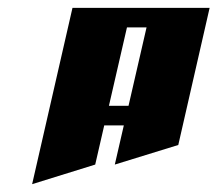

<svg xmlns="http://www.w3.org/2000/svg" viewBox="-20 -520 555 490"><path d="M165 -500H515L435 -150L273 -100L296 -200H246L223 -100L62 -50ZM304 -450 258 -250H308L354 -450Z"/></svg>

Font: SOV_Meka
Style: Italic
Weight: 400
Italic angle: -13°
Version: Version 1.00